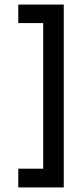

<svg xmlns="http://www.w3.org/2000/svg" viewBox="-20 -770 367 840"><path d="M259 -750V50H60V-32H169V-669H60V-750Z"/></svg>

Font: Haskoy Medium
Style: Regular
Weight: 500
Designer: Ertekin Erdin
Foundry: Ertekin Erdin
Version: Version 1.500; ttfautohint (v1.8.3)